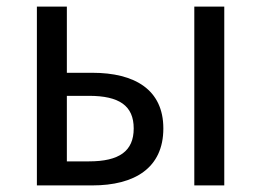

<svg xmlns="http://www.w3.org/2000/svg" viewBox="-20 -563 793 583"><path d="M92 0H260C389 0 476 -53 476 -173C476 -291 389 -342 260 -342H183V-543H92ZM183 -73V-272H250C342 -272 386 -242 386 -173C386 -104 342 -73 250 -73ZM570 0H661V-543H570Z"/></svg>

Font: Noto Sans CJK KR Regular
Style: Regular
Weight: 400
Designer: Ryoko NISHIZUKA (kana & ideographs); Paul D. Hunt (Latin, Greek & Cyrillic); Wenlong ZHANG (bopomofo); Sandoll Communica
Foundry: Adobe Systems Incorporated
Version: Version 1.004;PS 1.004;hotconv 1.0.82;makeotf.lib2.5.63406